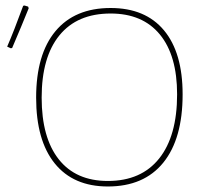

<svg xmlns="http://www.w3.org/2000/svg" viewBox="-20 -671 730 696"><path d="M64 -650 69 -651 82 -647 84 -641Q60 -581 24 -497L19 -496L6 -502Q30 -557 64 -650ZM381 -642Q507 -642 574.5 -561Q642 -480 642 -329Q642 -168 572 -81.5Q502 5 371 5Q246 5 178.5 -78.5Q111 -162 111 -317Q111 -474 181 -558Q251 -642 381 -642ZM381 -622Q260 -622 195.5 -543Q131 -464 131 -317Q131 -172 193 -93.5Q255 -15 371 -15Q492 -15 557 -96.5Q622 -178 622 -329Q622 -470 559.5 -546Q497 -622 381 -622Z"/></svg>

Font: Alegreya Sans SC Thin
Style: Regular
Weight: 100
Designer: Juan Pablo del Peral
Foundry: Huerta Tipografica
Version: Version 2.007